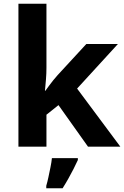

<svg xmlns="http://www.w3.org/2000/svg" viewBox="-20 -780 660 1021"><path d="M227 -420Q227 -389 224.5 -358.5Q222 -328 219 -297H221Q231 -311 241.5 -325Q252 -339 263 -353Q274 -367 286 -380L439 -546H607L390 -309L620 0H448L291 -221L227 -170V0H78V-760H227ZM394 71Q384 93 371.5 117.5Q359 142 344.5 168Q330 194 313 221H226V208Q232 188 237.5 162Q243 136 248.5 109Q254 82 256 61H394Z"/></svg>

Font: Noto Sans Sora Sompeng
Style: Bold
Weight: 700
Designer: Monotype Design Team. David Williams.
Foundry: Monotype Imaging Inc.
Version: Version 2.101